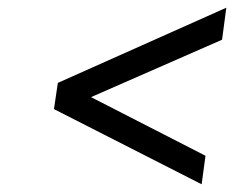

<svg xmlns="http://www.w3.org/2000/svg" viewBox="-20 -517 647 498"><path d="M503 -39 120 -234 130 -302 567 -497 556 -414 184 -251 185 -281 513 -113Z"/></svg>

Font: Plus Jakarta Sans
Style: Italic
Weight: 400
Italic angle: -8°
Designer: Gumpita Rahayu
Foundry: Tokotype
Version: Version 2.006